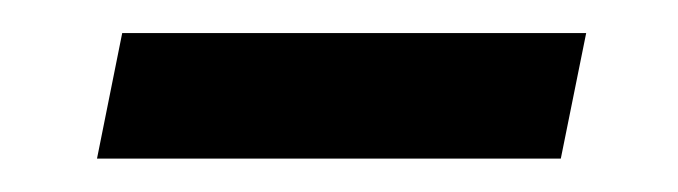

<svg xmlns="http://www.w3.org/2000/svg" viewBox="-20 -324 406 115"><path d="M53.2 -304.2H331.1L315.9 -229H38.1Z"/></svg>

Font: Reddit Sans Chocolate
Style: Italic
Weight: 400
Italic angle: -11.25°
Designer: Stephen Hutchings
Version: Version 1.013